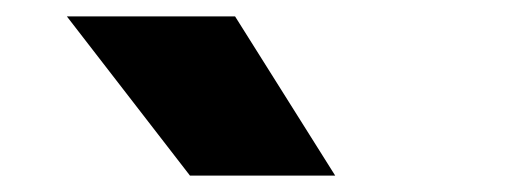

<svg xmlns="http://www.w3.org/2000/svg" viewBox="-20 -828 632 234"><path d="M211.5 -614 61.5 -808H266.5L388.5 -614Z"/></svg>

Font: Encode Sans Semi Expanded ExtraBold
Style: Regular
Weight: 800
Width: 6
Designer: Multiple Designers
Foundry: Impallari Type
Version: Version 3.000; ttfautohint (v1.8.3) -l 8 -r 50 -G 200 -x 14 